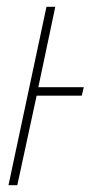

<svg xmlns="http://www.w3.org/2000/svg" viewBox="-20 -546 272 566"><path d="M5 0H31L88 -264H221L227 -289H93L143 -526H117Z"/></svg>

Font: Noto Sans ExtraCondensed Thin
Style: Italic
Weight: 100
Width: 2
Italic angle: -12°
Designer: Monotype Design Team
Foundry: Monotype Imaging Inc.
Version: Version 2.013